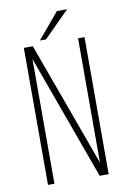

<svg xmlns="http://www.w3.org/2000/svg" viewBox="-94 -910 638 966"><g transform="rotate(-10 225.0 -427.0)"><path d="M157 -722.5 267 -853.5H319L188 -722.5ZM348 -700H381V0H335L104 -637V0H71V-700H117L348 -65Z"/></g></svg>

Font: League Mono Condensed Thin
Style: Regular
Weight: 100
Width: 1
Designer: Tyler Finck
Foundry: The League of Moveable Type / Tyler Finck
Version: Version 2.210